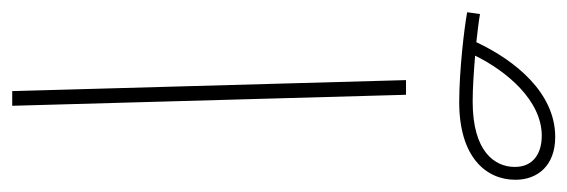

<svg xmlns="http://www.w3.org/2000/svg" viewBox="-346 -601 928 314"><g transform="rotate(90 118.0 -444.0)"><path d="M128 -731C217 -731 255 -774 255 -823C255 -859 232 -888 185 -888C113 -888 60 -823 30 -759C12 -761 -5 -763 -16 -765L-19 -744C8 -739 78 -731 128 -731ZM183 -866C212 -866 234 -852 234 -822C234 -789 209 -753 127 -753C104 -753 77 -755 52 -757C77 -808 125 -866 183 -866ZM110 0H134L116 -644H92Z"/></g></svg>

Font: Noto Sans Arabic UI Th
Style: Regular
Weight: 100
Designer: Monotype Design Team, Nadine Chahine and Nizar Qandah
Foundry: Monotype Imaging Inc.
Version: Version 2.010